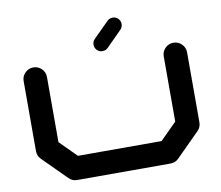

<svg xmlns="http://www.w3.org/2000/svg" viewBox="-94 -1034 1323 1148"><g transform="rotate(-10 567.0 -459.5)"><path d="M566.9 -732.4Q547.4 -732.4 533.7 -746.1Q520 -759.8 520 -779.3Q520 -798.8 533.7 -812.5L627.4 -905.8Q641.1 -919.4 660.2 -919.4Q679.7 -919.4 693.4 -905.8Q707 -892.1 707 -873Q707 -853.5 693.4 -839.8L600.1 -746.1Q586.4 -732.4 566.9 -732.4ZM1063 -212.4Q1063 -183.1 1042 -162.6L900.4 -21Q879.9 0 850.1 0H283.2Q253.9 0 233.4 -21L91.8 -162.6Q70.8 -183.1 70.8 -212.4V-637.7Q70.8 -667 91.6 -687.7Q112.3 -708.5 141.6 -708.5Q170.9 -708.5 191.7 -687.7Q212.4 -667 212.4 -637.7V-242.2L313 -141.6H820.8L921.4 -242.2V-637.7Q921.4 -667 942.1 -687.7Q962.9 -708.5 992.2 -708.5Q1021.5 -708.5 1042.2 -687.7Q1063 -667 1063 -637.7Z"/></g></svg>

Font: Robtronika
Style: Regular
Weight: 400
Designer: GGBot
Version: 1.00